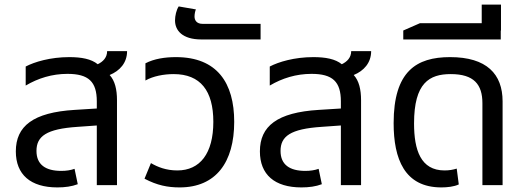

<svg xmlns="http://www.w3.org/2000/svg" viewBox="-20 -807 2292 837"><path d="M319 -4 305 -71C288 -65 269 -62 247 -62C179 -62 139 -89 139 -149C139 -213 182 -245 318 -254L402 -260V0H490V-370C490 -417 481 -455 458 -480C502 -498 534 -533 534 -584H447C447 -556 429 -538 406 -527C378 -550 335 -558 282 -558C199 -558 130 -537 92 -517V-434C146 -466 207 -485 274 -485C366 -485 402 -451 402 -365V-334L306 -328C124 -317 49 -257 49 -147C49 -46 113 10 230 10C263 10 293 6 319 -4Z M763 10C922 10 1001 -100 1001 -276C1001 -445 927 -558 747 -558C700 -558 652 -551 614 -531V-456C647 -475 694 -484 737 -484C854 -484 910 -411 910 -276C910 -138 852 -64 753 -64C704 -64 667 -79 638 -96L610 -28C665 1 711 10 763 10Z M858 -635H1116V-703H863C838 -703 828 -718 828 -735C828 -746 831 -760 834 -766L759 -779C749 -764 743 -738 743 -718C743 -675 774 -635 858 -635Z M1383 -4 1369 -71C1352 -65 1333 -62 1311 -62C1243 -62 1203 -89 1203 -149C1203 -213 1246 -245 1382 -254L1466 -260V0H1554V-370C1554 -417 1545 -455 1522 -480C1566 -498 1598 -533 1598 -584H1511C1511 -556 1493 -538 1470 -527C1442 -550 1399 -558 1346 -558C1263 -558 1194 -537 1156 -517V-434C1210 -466 1271 -485 1338 -485C1430 -485 1466 -451 1466 -365V-334L1370 -328C1188 -317 1113 -257 1113 -147C1113 -46 1177 10 1294 10C1327 10 1357 6 1383 -4Z M1904 10C1929 10 1959 7 1980 -3L1971 -72C1955 -67 1938 -64 1918 -64C1814 -64 1785 -153 1785 -269C1785 -446 1852 -484 1945 -484C2046 -484 2083 -439 2083 -357V0H2171V-365C2171 -484 2102 -558 1942 -558C1795 -558 1696 -496 1696 -270C1696 -115 1743 10 1904 10Z M2164 -674V-787H2080V-706H1811L1738 -674V-635H2163V-674Z"/></svg>

Font: Noto Sans Thai
Style: Regular
Weight: 400
Designer: Monotype Design Team
Foundry: Monotype Imaging Inc.
Version: Version 1.901